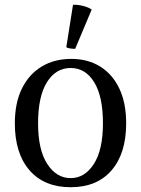

<svg xmlns="http://www.w3.org/2000/svg" viewBox="-20 -769 590 802"><path d="M275 13Q165 13 103.5 -57.5Q42 -128 42 -254Q42 -339 71.5 -399Q101 -459 154 -491Q207 -523 278 -523Q347 -523 398.5 -491Q450 -459 478.5 -399Q507 -339 507 -254Q507 -128 446 -57.5Q385 13 275 13ZM275 -25Q334 -25 372 -84Q410 -143 410 -254Q410 -366 373.5 -425.5Q337 -485 275 -485Q213 -485 176 -425.5Q139 -366 139 -254Q139 -143 177.5 -84Q216 -25 275 -25ZM294 -565Q285 -565 273.5 -566.5Q262 -568 257 -572L285 -749Q305 -750 328 -744Q351 -738 363 -729Z"/></svg>

Font: Arima Medium
Style: Regular
Weight: 500
Designer: Joana Correia and Natanael Gama
Foundry: NDISCOVER
Version: Version 1.101;gftools[0.9.23]